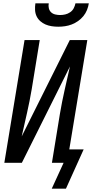

<svg xmlns="http://www.w3.org/2000/svg" viewBox="-20 -975 552 1150"><path d="M329 -815Q309 -815 289.5 -818Q270 -821 252.5 -828.5Q235 -836 221 -848.5Q207 -861 199 -878Q191 -895 190 -915Q189 -935 192 -955H272Q269 -940 272.5 -925.5Q276 -911 286 -901.5Q296 -892 310.5 -888.5Q325 -885 340 -885Q355 -885 370.5 -888.5Q386 -892 400 -901.5Q414 -911 421.5 -925.5Q429 -940 432 -955H512Q509 -935 501 -915Q493 -895 479 -878Q465 -861 447 -848.5Q429 -836 409.5 -828.5Q390 -821 369.5 -818Q349 -815 329 -815ZM290 155 361 0H291L339 -294Q351 -365 367 -435.5Q383 -506 399 -577L111 0H6L127 -735H218L170 -441Q158 -370 142 -299.5Q126 -229 110 -158L398 -735H503L395 -80H481L375 155Z"/></svg>

Font: Iosevka Term Curly Md Obl
Style: Regular
Weight: 500
Italic angle: -9°
Designer: Belleve Invis
Foundry: Belleve Invis
Version: Version 32.3.0